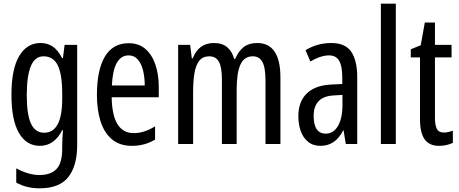

<svg xmlns="http://www.w3.org/2000/svg" viewBox="-20 -780 2487 1040"><path d="M199 -547Q237 -547 265.5 -528Q294 -509 316 -466H321L330 -537H398V6Q398 118 350 179Q302 240 195 240Q158 240 127.5 232.5Q97 225 68 209V132Q136 168 193 168Q255 168 286 135.5Q317 103 317 25V9Q317 -8 318 -29.5Q319 -51 321 -75H317Q274 10 196 10Q123 10 82.5 -60Q42 -130 42 -266Q42 -406 84 -476.5Q126 -547 199 -547ZM216 -475Q169 -475 147 -421.5Q125 -368 125 -265Q125 -159 148 -110Q171 -61 219 -61Q317 -61 317 -245V-270Q317 -377 293 -426Q269 -475 216 -475Z M677 -546Q732 -546 768 -514.5Q804 -483 822 -429.5Q840 -376 840 -309V-253H585Q588 -59 704 -59Q733 -59 761.5 -68Q790 -77 820 -96V-24Q764 10 695 10Q627 10 585 -26.5Q543 -63 524 -125Q505 -187 505 -265Q505 -402 548.5 -474Q592 -546 677 -546ZM677 -480Q636 -480 613 -440Q590 -400 586 -317H764Q764 -361 755 -398Q746 -435 726.5 -457.5Q707 -480 677 -480Z M1373 -547Q1499 -547 1499 -360V0H1418V-345Q1418 -415 1401 -445Q1384 -475 1350 -475Q1302 -475 1282 -429.5Q1262 -384 1262 -296V0H1182V-348Q1182 -417 1165.5 -446Q1149 -475 1114 -475Q1078 -475 1059 -450.5Q1040 -426 1033 -382Q1026 -338 1026 -281V0H945V-537H1010L1019 -464H1024Q1056 -547 1139 -547Q1185 -547 1212 -523Q1239 -499 1248 -461H1254Q1273 -505 1301 -526Q1329 -547 1373 -547Z M1775 -547Q1851 -547 1883 -499Q1915 -451 1915 -362V0H1853L1841 -74H1839Q1797 10 1716 10Q1675 10 1648 -12.5Q1621 -35 1608.5 -71.5Q1596 -108 1596 -150Q1596 -230 1642 -274Q1688 -318 1773 -322L1834 -325V-360Q1834 -422 1817 -451Q1800 -480 1762 -480Q1718 -480 1661 -447L1635 -508Q1698 -547 1775 -547ZM1787 -263Q1679 -257 1679 -152Q1679 -103 1696 -79.5Q1713 -56 1744 -56Q1786 -56 1810.5 -97.5Q1835 -139 1835 -212V-266Z M2124 0H2043V-760H2124Z M2385 -62Q2397 -62 2409 -65Q2421 -68 2433 -72V-6Q2417 1 2399 5.5Q2381 10 2358 10Q2305 10 2280 -25.5Q2255 -61 2255 -133V-469H2205V-513L2259 -535L2281 -658H2336V-537H2426V-469H2336V-143Q2336 -103 2346 -82.5Q2356 -62 2385 -62Z"/></svg>

Font: Noto Sans Kannada ExtraCondensed
Style: Regular
Weight: 400
Width: 2
Designer: Jelle Bosma - Monotype Design Team
Foundry: Monotype Imaging Inc.
Version: Version 2.005; ttfautohint (v1.8.4.7-5d5b)